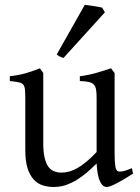

<svg xmlns="http://www.w3.org/2000/svg" viewBox="-20 -747 570 782"><path d="M522 -40Q503.9 -28.3 487.3 -18.3Q470.7 -8.3 456.5 -1Q442.4 6.3 431.6 10.5Q420.9 14.6 415 14.6Q397.9 14.6 387.2 -8.1Q376.5 -30.8 373.5 -81.1Q343.3 -50.8 318.1 -32Q293 -13.2 271.7 -2.9Q250.5 7.3 232.7 11Q214.8 14.6 199.2 14.6Q176.3 14.6 155.3 8.3Q134.3 2 118.2 -14.9Q102.1 -31.7 92.5 -61Q83 -90.3 83 -136.2V-347.2Q83 -370.6 81.5 -383.5Q80.1 -396.5 74 -403.1Q67.9 -409.7 55.2 -412.1Q42.5 -414.6 20 -417V-436.5Q37.6 -438.5 53 -441.4Q68.4 -444.3 82.8 -448.2Q97.2 -452.1 111.8 -457.3Q126.5 -462.4 142.6 -468.8L156.2 -449.7V-163.1Q156.2 -128.9 161.4 -106Q166.5 -83 176 -69.3Q185.5 -55.7 199.5 -49.8Q213.4 -43.9 231 -43.9Q246.6 -43.9 262.9 -48.6Q279.3 -53.2 296.6 -63.2Q314 -73.2 333 -89.1Q352.1 -105 373.5 -127.9V-347.2Q373.5 -369.1 371.3 -382.3Q369.1 -395.5 361.8 -402.8Q354.5 -410.2 341.1 -413.1Q327.6 -416 305.2 -417V-436.5Q340.3 -440.9 372.6 -450.2Q404.8 -459.5 432.1 -468.8L446.8 -449.7V-124Q446.8 -93.8 449 -74.7Q451.2 -55.7 458 -50.8Q463.9 -46.9 478 -49.1Q492.2 -51.3 517.1 -62ZM238.8 -511.2Q230 -513.2 223.4 -516.8Q216.8 -520.5 210.9 -524.9L325.2 -727.1Q331.1 -726.6 340.8 -725.3Q350.6 -724.1 361.1 -722.4Q371.6 -720.7 381.1 -719Q390.6 -717.3 396 -715.8L407.2 -696.8Z"/></svg>

Font: Akkhara
Style: Regular
Weight: 400
Designer: J. Victor Gaultney
Version: Version 1.00 June 13, 2006, initial release